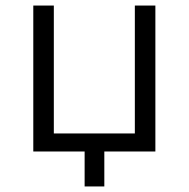

<svg xmlns="http://www.w3.org/2000/svg" viewBox="-20 -546 680 692"><path d="M466 -526V-65H174V-526H100V0H285V126H356V0H540V-526Z"/></svg>

Font: Montserrat-Alt1
Style: Regular
Weight: 400
Designer: Differentunic
Foundry: Differentunic
Version: Version 7.222